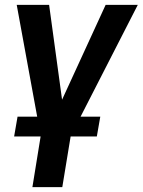

<svg xmlns="http://www.w3.org/2000/svg" viewBox="-20 -566 587 790"><path d="M48.8 -545.9H182.1L235.4 -155.8L414.6 -545.9H546.9L271 -6.8L236.3 204.1H113.3L147.5 -6.8ZM38.1 -4.4 52.2 -85.9H392.6L378.4 -4.4Z"/></svg>

Font: Inter Tight SemiBold
Style: Italic
Weight: 600
Italic angle: -9.39999°
Designer: Rasmus Andersson
Foundry: rsms
Version: Version 3.004